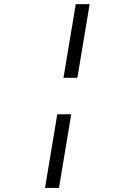

<svg xmlns="http://www.w3.org/2000/svg" viewBox="-20 -780 640 938"><path d="M358 -399.9 418 -759.9H350.1L290.1 -399.9ZM199.9 138.1H268.1L328.1 -221.9H259.9Z"/></svg>

Font: Margiela Mono Italic Italic
Style: Regular
Weight: 400
Designer: Mike Abbink, Paul van der Laan, Pieter van Rosmalen
Foundry: Bold Monday
Version: Version 2.003 2021